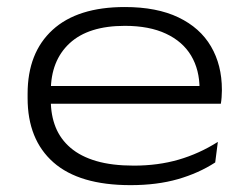

<svg xmlns="http://www.w3.org/2000/svg" viewBox="-20 -512 706 546"><path d="M351 14.5Q205.5 14.5 132 -50.2Q58.5 -115 58.5 -233V-245.5Q58.5 -362 129.5 -427Q200.5 -492 335 -492Q426 -492 487.5 -462.5Q549 -433 580 -380Q611 -327 611 -257V-254.5Q611 -245.5 610.2 -235.5Q609.5 -225.5 608 -217H545.5Q546.5 -226 547 -237.2Q547.5 -248.5 547.5 -259Q547.5 -313.5 523.5 -353.8Q499.5 -394 452 -416.2Q404.5 -438.5 335 -438.5Q231.5 -438.5 178 -389Q124.5 -339.5 124.5 -253V-246.5V-239V-226.5Q124.5 -184.5 138.2 -150.2Q152 -116 180.8 -91.5Q209.5 -67 254 -54Q298.5 -41 360.5 -41Q429.5 -41 488 -58Q546.5 -75 599.5 -108.5L592 -50Q545 -19.5 485.8 -2.5Q426.5 14.5 351 14.5ZM88.5 -217V-267.5H594V-217Z"/></svg>

Font: Anek Latin Expanded Light
Style: Regular
Weight: 300
Width: 7
Designer: Yesha Goshar
Foundry: Ek Type
Version: Version 1.003